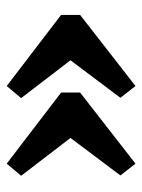

<svg xmlns="http://www.w3.org/2000/svg" viewBox="56 -516 433 586"><g transform="rotate(90 273.0 -223.5)"><path d="M26 -251 243 -420 279 -374 155 -209V-234L280 -71L243 -27L26 -193ZM263 -251 480 -420 516 -374 392 -209V-234L517 -71L480 -27L263 -193Z"/></g></svg>

Font: Rasa
Style: Regular
Weight: 400
Designer: Anna Giedrys (Yrsa+Rasa design), David Brezina (Yrsa art-direction, Rasa art-direction, design)
Foundry: Rosetta Type Foundry
Version: Version 2.004